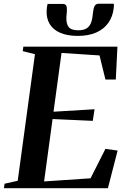

<svg xmlns="http://www.w3.org/2000/svg" viewBox="-36 -988 661 1008"><path d="M-15.5 0 -12 -23.5 57 -39 147.5 -703.5 83.5 -719.5 86.5 -743H580.5L572 -570.5H517.5L486.5 -697L287 -710L245 -401.5L460.5 -414.5L451 -353.5L240 -363L195.5 -35.5L439.5 -52L517.5 -206.5L581.5 -197.5L530.5 0ZM292.5 -967.5Q308 -967.5 312.2 -957.5Q316.5 -947.5 315 -930Q315 -922.5 314 -914.2Q313 -906 312.5 -899Q311 -864.5 324 -846.8Q337 -829 375 -829Q404 -829 420 -839.8Q436 -850.5 443 -871.5Q450 -892.5 452.5 -924Q454.5 -945 461 -956.8Q467.5 -968.5 482.5 -968.5H561.5Q562 -963.5 562 -958Q562 -952.5 561 -945.5Q556 -901 532.8 -868Q509.5 -835 469 -817.2Q428.5 -799.5 372.5 -799.5Q317.5 -799.5 280 -815.8Q242.5 -832 224.5 -862.5Q206.5 -893 209 -935Q209.5 -944.5 210.5 -952.2Q211.5 -960 214 -967.5Z"/></svg>

Font: Merriweather 120pt SemiBold
Style: Italic
Weight: 600
Italic angle: -7.8°
Version: Version 2.101